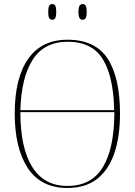

<svg xmlns="http://www.w3.org/2000/svg" viewBox="-20 -922 669 952"><path d="M314 10Q183 10 118 -88.5Q53 -187 53 -359Q53 -535 119.5 -630Q186 -725 315 -725Q452 -725 513.5 -631.5Q575 -538 575 -358Q575 -245 547 -162.5Q519 -80 461.5 -35Q404 10 314 10ZM546 -376Q543 -541 490 -628Q437 -715 315 -715Q201 -715 143.5 -628Q86 -541 81 -376ZM314 0Q434 0 490.5 -94Q547 -188 547 -366H81Q81 -188 140 -94Q199 0 314 0ZM390 -824Q380 -824 374.5 -832.5Q369 -841 369 -863Q369 -885 374.5 -893.5Q380 -902 390 -902Q400 -902 405 -893.5Q410 -885 410 -863Q410 -841 405 -832.5Q400 -824 390 -824ZM239 -824Q229 -824 224 -832.5Q219 -841 219 -863Q219 -885 224 -893.5Q229 -902 239 -902Q249 -902 254 -893.5Q259 -885 259 -863Q259 -841 254 -832.5Q249 -824 239 -824Z"/></svg>

Font: Noto Serif Display SemiCondensed Thin
Style: Regular
Weight: 100
Width: 4
Designer: Monotype Design Team
Foundry: Monotype Imaging Inc.
Version: Version 2.009